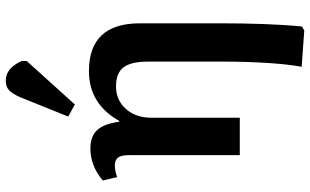

<svg xmlns="http://www.w3.org/2000/svg" viewBox="-225 -628 1077 667"><g transform="rotate(-90 313.5 -294.5)"><path d="M541 224 415 215Q424 166 428.5 93.5Q433 21 433 -61V-318Q433 -378 413 -404Q393 -430 347 -430Q299 -430 268.5 -395.5Q238 -361 238 -307V0H108V-386Q108 -412 99.5 -423Q91 -434 72 -434Q53 -434 32 -426L20 -476Q71 -519 131 -519Q173 -519 195 -495.5Q217 -472 224 -419H227Q286 -524 400 -524Q566 -524 566 -347V-67Q566 12 563.5 83Q561 154 555 216ZM284 -573 242 -596 309 -762Q321 -790 333.5 -801.5Q346 -813 367 -813Q410 -813 435 -758V-740Z"/></g></svg>

Font: Literata 12pt SemiBold
Style: Regular
Weight: 600
Designer: Latin by Veronika Burian and Jose Scaglione. Greek by Irene Vlachou. Cyrillic by Vera Evstafieva.
Foundry: TypeTogether
Version: Version 3.002